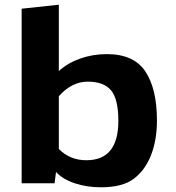

<svg xmlns="http://www.w3.org/2000/svg" viewBox="-20 -779 749 816"><path d="M72 0V-742L230 -759V-477Q267 -511 320.5 -530Q374 -549 434 -549Q549 -549 598 -475Q647 -401 647 -267Q647 -184 622 -120Q597 -56 549 -19.5Q501 17 409 17Q349 17 298 0Q247 -17 218 -48L212 0ZM230 -146Q277 -98 347 -98Q483 -98 483 -265Q483 -358 452 -395Q421 -432 353 -432Q285 -432 230 -370Z"/></svg>

Font: Fix15 Mono
Style: Bold
Weight: 700
Designer: Carrois Corporate & Edenspiekermann AG
Foundry: Carrois Corporate GbR & Edenspiekermann AG
Version: Version 3.206